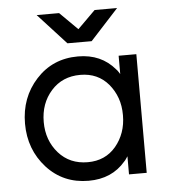

<svg xmlns="http://www.w3.org/2000/svg" viewBox="-52 -747 710 806"><g transform="rotate(-5 303.5 -344.0)"><path d="M132.2 -700 250.7 -570.7H352.7L471.2 -700H376.5L301.7 -625.7L226.8 -700ZM460.2 -500V-422.8Q456.5 -428.2 453.2 -433.6Q449.8 -439 445.2 -443.5Q387.5 -512 289.7 -512Q182.7 -512 113.3 -436Q43.8 -360 43.8 -250Q43.8 -140.8 113.3 -64Q182.7 12 289.7 12Q387.7 12 445 -55.7Q449.7 -60.2 453 -65.6Q456.3 -71 460.2 -76.3V0H534.8V-500ZM292.5 -434Q366.5 -434 411.2 -381.2Q433.3 -354.7 444.9 -322.3Q456.5 -290 456.5 -250Q456.5 -211 444.9 -178.2Q433.3 -145.3 411.2 -119Q366.5 -66 292.5 -66Q216.8 -66 169.8 -119Q122.7 -172.7 122.7 -250Q122.7 -328.2 169.8 -381.2Q216.8 -434 292.5 -434Z"/></g></svg>

Font: Unageo Variable
Style: Regular
Weight: 300
Designer: Richard Sepsi
Foundry: Richard Sepsi
Version: Version 2.200